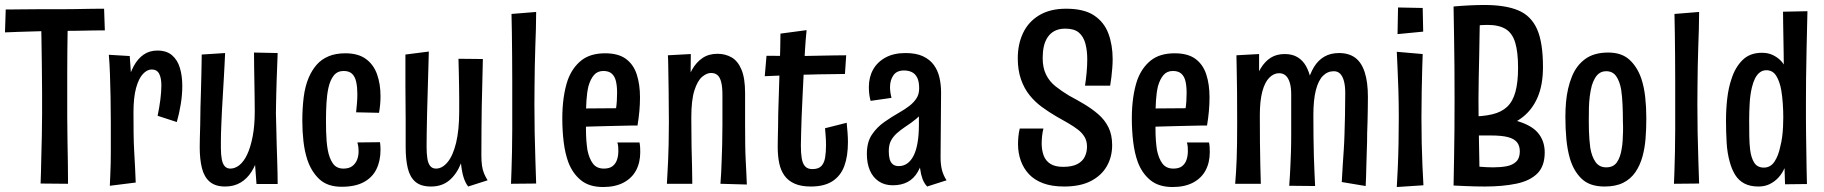

<svg xmlns="http://www.w3.org/2000/svg" viewBox="-20 -739 7325 771"><path d="M143 -2Q144 -18 144.5 -47Q145 -76 146 -114Q147 -152 148 -194.5Q149 -237 149 -281Q149 -325 149 -367Q149 -421 148 -477.5Q147 -534 146.5 -581.5Q146 -629 145 -658.5Q144 -688 144 -688L253 -686Q253 -686 252.5 -666Q252 -646 251.5 -613Q251 -580 250.5 -538Q250 -496 250 -450.5Q250 -405 250 -362Q250 -319 250 -270Q250 -221 251 -173.5Q252 -126 252.5 -87Q253 -48 253 -24.5Q253 -1 253 -1ZM0 -609 3 -701Q3 -701 23 -701Q43 -701 72.5 -701.5Q102 -702 132.5 -702Q163 -702 183 -702Q200 -702 226.5 -702Q253 -702 282.5 -702.5Q312 -703 338.5 -703.5Q365 -704 381.5 -704Q398 -704 398 -704L401 -617Q401 -617 385.5 -617Q370 -617 345.5 -616.5Q321 -616 293 -615.5Q265 -615 239 -615Q213 -615 196 -615Q179 -615 154.5 -614Q130 -613 103.5 -612.5Q77 -612 53 -611Q29 -610 14.5 -609.5Q0 -609 0 -609Z M613 -274Q620 -308 624 -339.5Q628 -371 628 -396Q628 -426 619 -443Q610 -460 589 -460Q571 -460 554 -442Q537 -424 526.5 -386Q516 -348 516 -287L474 -245Q474 -287 478.5 -329Q483 -371 492.5 -408.5Q502 -446 517.5 -474.5Q533 -503 556.5 -519.5Q580 -536 612 -536Q649 -536 671 -517Q693 -498 702.5 -466Q712 -434 712 -394Q712 -359 706 -321.5Q700 -284 690 -249ZM421 7Q422 -17 423 -39Q424 -61 424.5 -83Q425 -105 425 -129.5Q425 -154 425 -183Q425 -212 425 -247Q425 -300 424 -349.5Q423 -399 421.5 -442.5Q420 -486 417 -519L501 -514Q503 -489 505 -457Q507 -425 510 -384Q513 -343 516 -287Q516 -242 516.5 -202.5Q517 -163 519 -129Q521 -95 522.5 -64Q524 -33 525 -6Z M884 10Q845 10 822.5 -9Q800 -28 791 -63.5Q782 -99 782 -148Q782 -160 782.5 -183.5Q783 -207 784 -239Q785 -271 785 -308Q786 -343 787 -374.5Q788 -406 788.5 -433.5Q789 -461 789.5 -483Q790 -505 790 -520L884 -526Q883 -501 881.5 -474.5Q880 -448 878.5 -419.5Q877 -391 875 -359.5Q873 -328 871 -290Q870 -266 869 -244.5Q868 -223 867.5 -204.5Q867 -186 867 -170.5Q867 -155 867 -145Q867 -119 870.5 -100Q874 -81 882.5 -71.5Q891 -62 905 -62Q924 -62 941.5 -76Q959 -90 972.5 -118.5Q986 -147 994.5 -190.5Q1003 -234 1003 -292L1041 -297Q1040 -247 1035 -201Q1030 -155 1019 -116.5Q1008 -78 990 -49.5Q972 -21 945.5 -5.5Q919 10 884 10ZM1010 0 1002 -108Q1003 -155 1003 -201Q1003 -247 1003 -292Q1003 -318 1002.5 -348.5Q1002 -379 1001.5 -410.5Q1001 -442 1000.5 -472Q1000 -502 1000 -528L1095 -526Q1094 -500 1093 -472.5Q1092 -445 1091 -418.5Q1090 -392 1089.5 -367Q1089 -342 1088.5 -320.5Q1088 -299 1088 -283Q1089 -256 1089.5 -225Q1090 -194 1091 -161.5Q1092 -129 1093 -98.5Q1094 -68 1094.5 -43Q1095 -18 1095 0Z M1352 11Q1295 11 1262.5 -19.5Q1230 -50 1214 -98Q1203 -132 1198.5 -172Q1194 -212 1194 -254Q1194 -304 1199.5 -348.5Q1205 -393 1220 -428Q1233 -458 1252 -479.5Q1271 -501 1299.5 -513Q1328 -525 1367 -525Q1418 -525 1449 -502.5Q1480 -480 1494 -441Q1508 -402 1508 -353Q1508 -336 1506.5 -319.5Q1505 -303 1502 -286L1410 -288Q1412 -307 1413.5 -325.5Q1415 -344 1415 -361Q1415 -388 1410.5 -409.5Q1406 -431 1394 -442.5Q1382 -454 1360 -454Q1335 -454 1320.5 -436Q1306 -418 1299 -387Q1293 -360 1291 -326Q1289 -292 1289 -256Q1289 -234 1289.5 -213Q1290 -192 1291.5 -173.5Q1293 -155 1296 -138Q1302 -104 1316.5 -83Q1331 -62 1359 -62Q1381 -62 1394 -71.5Q1407 -81 1413.5 -96.5Q1420 -112 1420 -132Q1420 -140 1419 -148.5Q1418 -157 1415 -167L1506 -168Q1507 -160 1507.5 -152.5Q1508 -145 1508 -137Q1508 -93 1491.5 -59.5Q1475 -26 1440.5 -7.5Q1406 11 1352 11Z M1711 10Q1670 10 1648 -9Q1626 -28 1617.5 -63.5Q1609 -99 1609 -148Q1609 -170 1609 -198.5Q1609 -227 1609 -259.5Q1609 -292 1608.5 -326.5Q1608 -361 1608 -395.5Q1608 -430 1608 -461.5Q1608 -493 1608 -520L1702 -532Q1701 -502 1700 -460Q1699 -418 1697.5 -372Q1696 -326 1695 -282.5Q1694 -239 1693.5 -204Q1693 -169 1693 -150Q1693 -123 1696 -103Q1699 -83 1707.5 -72.5Q1716 -62 1731 -62Q1756 -62 1777.5 -88Q1799 -114 1811.5 -165.5Q1824 -217 1824 -292Q1824 -316 1824 -340.5Q1824 -365 1823.5 -391Q1823 -417 1822.5 -445Q1822 -473 1821 -503L1919 -502Q1918 -440 1916.5 -395Q1915 -350 1914.5 -309.5Q1914 -269 1913.5 -223.5Q1913 -178 1913 -116Q1913 -92 1915.5 -74Q1918 -56 1924 -42Q1930 -28 1938 -15L1860 10Q1849 -4 1842 -25.5Q1835 -47 1831 -83Q1814 -40 1784.5 -15Q1755 10 1711 10Z M2032 -1Q2033 -23 2034 -55.5Q2035 -88 2036 -129.5Q2037 -171 2037 -219.5Q2037 -268 2037 -321Q2037 -364 2037 -414Q2037 -464 2036.5 -513.5Q2036 -563 2035.5 -607Q2035 -651 2034 -683L2133 -691Q2133 -659 2132 -623Q2131 -587 2129.5 -548.5Q2128 -510 2127.5 -471Q2127 -432 2126.5 -394Q2126 -356 2126 -320Q2126 -268 2127 -208Q2128 -148 2130 -93.5Q2132 -39 2133 -2Z M2402 12Q2346 12 2312.5 -15.5Q2279 -43 2262 -88Q2249 -124 2243.5 -169Q2238 -214 2238 -264Q2238 -308 2243.5 -347Q2249 -386 2260 -418Q2278 -467 2314 -496Q2350 -525 2410 -525Q2463 -525 2493.5 -502.5Q2524 -480 2537 -440Q2550 -400 2550 -348Q2550 -321 2547.5 -293Q2545 -265 2540 -235L2453 -298Q2456 -317 2457 -334Q2458 -351 2458 -366Q2458 -393 2453.5 -412.5Q2449 -432 2437 -443Q2425 -454 2403 -454Q2379 -454 2365 -437.5Q2351 -421 2343 -393Q2337 -368 2335 -336Q2333 -304 2333 -270Q2333 -245 2333 -221Q2333 -197 2334.5 -176Q2336 -155 2339 -136Q2346 -102 2361 -82Q2376 -62 2405 -62Q2427 -62 2439.5 -71.5Q2452 -81 2457.5 -97Q2463 -113 2463 -132Q2463 -140 2462.5 -149Q2462 -158 2459 -167H2548Q2550 -157 2550.5 -147.5Q2551 -138 2551 -128Q2551 -86 2534 -54.5Q2517 -23 2483.5 -5.5Q2450 12 2402 12ZM2269 -227 2267 -303 2528 -305 2540 -235Q2540 -235 2522 -235Q2504 -235 2475 -234Q2446 -233 2410 -232.5Q2374 -232 2337 -230.5Q2300 -229 2269 -227Z M2979 2 2873 -1Q2875 -23 2876 -46Q2877 -69 2878 -96.5Q2879 -124 2880 -158Q2881 -192 2881 -237Q2881 -253 2881 -271Q2881 -289 2881 -310.5Q2881 -332 2881 -358Q2881 -390 2876 -409.5Q2871 -429 2861 -437.5Q2851 -446 2835 -446Q2818 -446 2799.5 -430.5Q2781 -415 2768.5 -376Q2756 -337 2756 -267L2716 -234Q2716 -275 2720 -315.5Q2724 -356 2733.5 -393.5Q2743 -431 2759.5 -460Q2776 -489 2801 -506Q2826 -523 2861 -523Q2893 -523 2918 -508.5Q2943 -494 2957.5 -459.5Q2972 -425 2972 -365Q2972 -329 2972 -309.5Q2972 -290 2972 -276.5Q2972 -263 2972 -243Q2972 -194 2972.5 -158Q2973 -122 2974.5 -95Q2976 -68 2977 -45Q2978 -22 2979 2ZM2658 -1Q2659 -25 2660.5 -47.5Q2662 -70 2663 -97Q2664 -124 2665 -160Q2666 -196 2666 -247Q2666 -317 2665 -374.5Q2664 -432 2663.5 -469.5Q2663 -507 2662 -517L2754 -522Q2754 -504 2753.5 -466Q2753 -428 2754 -376.5Q2755 -325 2756 -267Q2756 -198 2757 -151Q2758 -104 2759 -69.5Q2760 -35 2760 -1Z M3236 10Q3197 10 3171 -1.5Q3145 -13 3130 -34Q3115 -55 3109 -84Q3103 -113 3103 -149Q3103 -167 3103.5 -187.5Q3104 -208 3104.5 -231.5Q3105 -255 3105 -280Q3106 -312 3107 -344.5Q3108 -377 3109 -409Q3110 -441 3111 -473.5Q3112 -506 3113 -539Q3114 -572 3114 -604L3219 -618Q3215 -580 3212.5 -537Q3210 -494 3207.5 -448.5Q3205 -403 3203 -357.5Q3201 -312 3199 -269Q3198 -234 3197 -204.5Q3196 -175 3196 -154Q3196 -124 3199.5 -103Q3203 -82 3213 -71Q3223 -60 3242 -60Q3267 -60 3278.5 -72.5Q3290 -85 3293.5 -107Q3297 -129 3297 -157Q3297 -167 3296.5 -178Q3296 -189 3295 -200.5Q3294 -212 3293 -224L3380 -246Q3382 -225 3383.5 -205.5Q3385 -186 3385 -168Q3385 -112 3370.5 -72.5Q3356 -33 3323 -11.5Q3290 10 3236 10ZM3051 -433 3058 -515Q3060 -515 3077 -515Q3094 -515 3116.5 -514.5Q3139 -514 3158.5 -514Q3178 -514 3185 -514Q3201 -514 3224.5 -514.5Q3248 -515 3275.5 -515.5Q3303 -516 3329.5 -516.5Q3356 -517 3378 -517L3373 -442Q3358 -442 3340.5 -441.5Q3323 -441 3304 -441Q3285 -441 3266.5 -440.5Q3248 -440 3231 -439.5Q3214 -439 3202 -439Q3181 -439 3153 -437.5Q3125 -436 3098 -435Q3071 -434 3051 -433Z M3703 10Q3691 -3 3684.5 -20.5Q3678 -38 3675 -60.5Q3672 -83 3671 -110Q3670 -137 3670 -169Q3670 -201 3670 -238Q3670 -257 3670 -275Q3670 -293 3670.5 -311.5Q3671 -330 3671 -348Q3671 -366 3671 -384Q3671 -412 3663 -427.5Q3655 -443 3641.5 -449.5Q3628 -456 3610 -456Q3581 -456 3567.5 -436.5Q3554 -417 3554 -389Q3554 -379 3555.5 -368Q3557 -357 3560 -346L3476 -334Q3472 -348 3470.5 -362Q3469 -376 3469 -389Q3469 -429 3486 -459.5Q3503 -490 3536 -508Q3569 -526 3616 -526Q3659 -526 3686.5 -513Q3714 -500 3730 -478Q3746 -456 3752.5 -427.5Q3759 -399 3759 -368Q3759 -329 3758.5 -297.5Q3758 -266 3758 -237Q3758 -208 3757.5 -177Q3757 -146 3757 -108Q3757 -78 3762.5 -56.5Q3768 -35 3781 -15ZM3565 5Q3532 5 3508.5 -11Q3485 -27 3473 -55Q3461 -83 3461 -121Q3461 -168 3481 -198Q3501 -228 3531 -249Q3561 -270 3591 -287Q3614 -300 3632 -314Q3650 -328 3660.5 -344.5Q3671 -361 3671 -384L3712 -367Q3710 -329 3695.5 -304.5Q3681 -280 3660 -262.5Q3639 -245 3614 -229Q3596 -217 3581 -203.5Q3566 -190 3557.5 -173.5Q3549 -157 3549 -132Q3549 -114 3552.5 -100.5Q3556 -87 3565 -79.5Q3574 -72 3589 -72Q3608 -72 3623 -82.5Q3638 -93 3648.5 -113.5Q3659 -134 3664.5 -165.5Q3670 -197 3670 -238L3709 -303Q3708 -247 3704 -199Q3700 -151 3690.5 -113.5Q3681 -76 3665.5 -49Q3650 -22 3625 -8.5Q3600 5 3565 5Z M4253 10Q4204 10 4169 -3Q4134 -16 4112 -39.5Q4090 -63 4079 -94Q4068 -125 4068 -160Q4068 -175 4069.5 -191Q4071 -207 4075 -223H4170Q4166 -207 4164.5 -191.5Q4163 -176 4163 -163Q4163 -136 4171 -114.5Q4179 -93 4198 -81Q4217 -69 4249 -69Q4285 -69 4306 -80Q4327 -91 4336 -109.5Q4345 -128 4345 -150Q4345 -173 4335 -189.5Q4325 -206 4308 -219Q4291 -232 4268.5 -245Q4246 -258 4221 -272Q4192 -289 4164.5 -309Q4137 -329 4115 -356Q4093 -383 4080 -420Q4067 -457 4067 -505Q4067 -562 4088.5 -607Q4110 -652 4153.5 -678Q4197 -704 4261 -704Q4333 -704 4373.5 -677Q4414 -650 4431 -604Q4448 -558 4448 -502Q4448 -484 4446.5 -466Q4445 -448 4443 -430Q4441 -412 4438 -395H4337Q4341 -421 4343.5 -448Q4346 -475 4346 -501Q4346 -536 4338.5 -564Q4331 -592 4312.5 -608Q4294 -624 4258 -624Q4233 -624 4215.5 -615Q4198 -606 4187 -589.5Q4176 -573 4171.5 -552Q4167 -531 4167 -506Q4167 -467 4180.5 -439.5Q4194 -412 4218.5 -392.5Q4243 -373 4273 -355Q4305 -338 4335 -320Q4365 -302 4390.5 -280Q4416 -258 4431 -228Q4446 -198 4446 -156Q4446 -109 4424.5 -71.5Q4403 -34 4360.5 -12Q4318 10 4253 10Z M4689 12Q4633 12 4599.5 -15.5Q4566 -43 4549 -88Q4536 -124 4530.5 -169Q4525 -214 4525 -264Q4525 -308 4530.5 -347Q4536 -386 4547 -418Q4565 -467 4601 -496Q4637 -525 4697 -525Q4750 -525 4780.5 -502.5Q4811 -480 4824 -440Q4837 -400 4837 -348Q4837 -321 4834.5 -293Q4832 -265 4827 -235L4740 -298Q4743 -317 4744 -334Q4745 -351 4745 -366Q4745 -393 4740.5 -412.5Q4736 -432 4724 -443Q4712 -454 4690 -454Q4666 -454 4652 -437.5Q4638 -421 4630 -393Q4624 -368 4622 -336Q4620 -304 4620 -270Q4620 -245 4620 -221Q4620 -197 4621.5 -176Q4623 -155 4626 -136Q4633 -102 4648 -82Q4663 -62 4692 -62Q4714 -62 4726.5 -71.5Q4739 -81 4744.5 -97Q4750 -113 4750 -132Q4750 -140 4749.5 -149Q4749 -158 4746 -167H4835Q4837 -157 4837.5 -147.5Q4838 -138 4838 -128Q4838 -86 4821 -54.5Q4804 -23 4770.5 -5.5Q4737 12 4689 12ZM4556 -227 4554 -303 4815 -305 4827 -235Q4827 -235 4809 -235Q4791 -235 4762 -234Q4733 -233 4697 -232.5Q4661 -232 4624 -230.5Q4587 -229 4556 -227Z M5261 8 5157 7Q5159 -18 5160 -37.5Q5161 -57 5162 -78.5Q5163 -100 5164 -129.5Q5165 -159 5165 -203Q5165 -227 5165 -246.5Q5165 -266 5165 -284.5Q5165 -303 5165 -321Q5165 -339 5165 -358Q5165 -389 5159 -408Q5153 -427 5142.5 -436Q5132 -445 5116 -445Q5095 -445 5077 -427Q5059 -409 5049 -371.5Q5039 -334 5039 -276L4998 -230Q4999 -277 5003 -320.5Q5007 -364 5016.5 -400.5Q5026 -437 5042.5 -464.5Q5059 -492 5082.5 -507Q5106 -522 5139 -522Q5170 -522 5191 -509Q5212 -496 5224.5 -473.5Q5237 -451 5244 -420Q5251 -389 5253 -352.5Q5255 -316 5254 -277Q5254 -231 5254.5 -189.5Q5255 -148 5256 -112Q5257 -76 5258.5 -45.5Q5260 -15 5261 8ZM4940 -1Q4942 -25 4943.5 -49Q4945 -73 4946 -100.5Q4947 -128 4947.5 -163.5Q4948 -199 4948 -247Q4948 -317 4947.5 -374.5Q4947 -432 4946 -469.5Q4945 -507 4945 -517L5036 -522Q5036 -504 5036 -468Q5036 -432 5036.5 -383Q5037 -334 5039 -276Q5039 -216 5039.5 -165.5Q5040 -115 5041 -74.5Q5042 -34 5043 -1ZM5464 8 5368 -8Q5370 -46 5372 -76.5Q5374 -107 5376 -136.5Q5378 -166 5379 -201Q5380 -232 5381 -275Q5382 -318 5382 -365Q5382 -393 5377 -412.5Q5372 -432 5362 -442.5Q5352 -453 5336 -453Q5311 -453 5292.5 -434.5Q5274 -416 5264 -377Q5254 -338 5254 -277L5214 -219Q5213 -273 5217 -320Q5221 -367 5230.5 -405Q5240 -443 5256.5 -470Q5273 -497 5298 -511.5Q5323 -526 5357 -526Q5396 -526 5421.5 -507.5Q5447 -489 5460 -449.5Q5473 -410 5473 -350Q5473 -327 5472.5 -300.5Q5472 -274 5471.5 -249.5Q5471 -225 5470 -204Q5470 -167 5468.5 -133Q5467 -99 5466.5 -64.5Q5466 -30 5464 8Z M5589 12Q5591 -21 5593 -66Q5595 -111 5596 -162.5Q5597 -214 5597 -267Q5597 -323 5595.5 -374Q5594 -425 5592 -465.5Q5590 -506 5589 -531L5693 -522Q5692 -499 5691 -460Q5690 -421 5689 -371Q5688 -321 5688 -266Q5688 -216 5689 -166.5Q5690 -117 5692 -73.5Q5694 -30 5696 5ZM5592 -602 5594 -709 5693 -707 5695 -612Z M5886 -211 5882 -271Q5935 -271 5972.5 -280Q6010 -289 6032.5 -310.5Q6055 -332 6065.5 -370.5Q6076 -409 6076 -467Q6076 -530 6064.5 -568Q6053 -606 6026 -622.5Q5999 -639 5953 -639Q5933 -639 5908.5 -636.5Q5884 -634 5855 -630L5817 -713Q5851 -716 5882.5 -717.5Q5914 -719 5941 -719Q6025 -719 6076.5 -697.5Q6128 -676 6152 -622.5Q6176 -569 6176 -470Q6176 -399 6155 -349.5Q6134 -300 6095.5 -269.5Q6057 -239 6003.5 -225Q5950 -211 5886 -211ZM5942 10Q5924 10 5903 9.5Q5882 9 5860.5 8Q5839 7 5817 6L5863 -76Q5894 -72 5922.5 -69.5Q5951 -67 5976 -67Q6006 -67 6030 -71.5Q6054 -76 6068.5 -90Q6083 -104 6083 -131Q6083 -154 6071.5 -168Q6060 -182 6035 -188.5Q6010 -195 5967 -195Q5958 -195 5943 -195Q5928 -195 5912.5 -195Q5897 -195 5886 -194L5882 -271Q5996 -273 6061.5 -256Q6127 -239 6155 -206.5Q6183 -174 6183 -127Q6183 -72 6153.5 -42.5Q6124 -13 6069.5 -1.5Q6015 10 5942 10ZM5817 6Q5817 6 5817.5 -24Q5818 -54 5819 -104.5Q5820 -155 5820.5 -216.5Q5821 -278 5821 -342Q5821 -406 5820.5 -471.5Q5820 -537 5819 -591.5Q5818 -646 5817.5 -679.5Q5817 -713 5817 -713L5924 -704Q5924 -704 5923 -678Q5922 -652 5921.5 -610Q5921 -568 5920 -519.5Q5919 -471 5918 -424Q5917 -377 5917 -342Q5917 -307 5917.5 -262Q5918 -217 5919 -172Q5920 -127 5920.5 -89Q5921 -51 5921.5 -27.5Q5922 -4 5922 -4Z M6423 10Q6364 10 6331.5 -21Q6299 -52 6284 -103Q6274 -138 6270 -180Q6266 -222 6266 -269Q6266 -300 6268.5 -328.5Q6271 -357 6277 -383Q6283 -409 6292 -431Q6310 -476 6345.5 -502Q6381 -528 6438 -528Q6492 -528 6523.5 -499Q6555 -470 6571 -423Q6582 -390 6586.5 -349.5Q6591 -309 6591 -264Q6591 -222 6588 -183.5Q6585 -145 6576 -112Q6566 -75 6547 -47.5Q6528 -20 6498 -5Q6468 10 6423 10ZM6430 -67Q6459 -67 6473 -87.5Q6487 -108 6492 -141Q6495 -157 6496 -174.5Q6497 -192 6497.5 -211Q6498 -230 6497 -250Q6497 -286 6495.5 -319.5Q6494 -353 6490 -379Q6484 -413 6470 -433Q6456 -453 6430 -453Q6415 -453 6404 -446Q6393 -439 6385 -425.5Q6377 -412 6372 -395Q6367 -376 6364 -353Q6361 -330 6360.5 -305Q6360 -280 6360 -254Q6360 -235 6360.5 -215.5Q6361 -196 6362.5 -178.5Q6364 -161 6366 -145Q6372 -110 6387 -88.5Q6402 -67 6430 -67Z M6702 -1Q6703 -23 6704 -55.5Q6705 -88 6706 -129.5Q6707 -171 6707 -219.5Q6707 -268 6707 -321Q6707 -364 6707 -414Q6707 -464 6706.5 -513.5Q6706 -563 6705.5 -607Q6705 -651 6704 -683L6803 -691Q6803 -659 6802 -623Q6801 -587 6799.5 -548.5Q6798 -510 6797.5 -471Q6797 -432 6796.5 -394Q6796 -356 6796 -320Q6796 -268 6797 -208Q6798 -148 6800 -93.5Q6802 -39 6803 -2Z M6911 -255Q6911 -301 6916 -344Q6921 -387 6933 -422Q6948 -469 6977.5 -498Q7007 -527 7055 -527Q7077 -527 7093 -520.5Q7109 -514 7122 -503.5Q7135 -493 7143 -480Q7143 -500 7142.5 -527.5Q7142 -555 7141.5 -585.5Q7141 -616 7140.5 -644.5Q7140 -673 7140 -692L7238 -694Q7236 -607 7234.5 -540.5Q7233 -474 7232.5 -423Q7232 -372 7232 -330Q7232 -298 7232 -266Q7232 -234 7232.5 -201Q7233 -168 7233.5 -135Q7234 -102 7234.5 -68Q7235 -34 7236 0L7148 1L7146 -64Q7137 -43 7122 -26.5Q7107 -10 7087 0Q7067 10 7041 10Q7008 10 6985 -2Q6962 -14 6948 -36.5Q6934 -59 6926 -89Q6916 -124 6913.5 -167Q6911 -210 6911 -255ZM7004 -255Q7004 -222 7004.5 -191.5Q7005 -161 7008 -137Q7012 -105 7024.5 -85.5Q7037 -66 7063 -66Q7090 -66 7106 -90.5Q7122 -115 7129 -151Q7134 -170 7136.5 -189.5Q7139 -209 7140 -229Q7141 -249 7141 -268Q7141 -295 7139 -323.5Q7137 -352 7133 -376Q7127 -411 7113 -434Q7099 -457 7073 -457Q7058 -457 7046.5 -448Q7035 -439 7027.5 -424Q7020 -409 7015 -388Q7008 -359 7006 -324Q7004 -289 7004 -255Z"/></svg>

Font: Truculenta SemiBold
Style: Regular
Weight: 600
Version: Version 1.002